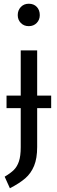

<svg xmlns="http://www.w3.org/2000/svg" viewBox="-20 -797 304 1028"><path d="M254 -218H179V-10Q179 51 162.5 91Q146 131 115.5 157.5Q85 184 33 211L5 149Q37 130 54.5 112.5Q72 95 81.5 66.5Q91 38 91 -9V-218H15V-285H91V-527H179V-285H254ZM193 -716Q193 -691 176.5 -674Q160 -657 134 -657Q108 -657 91.5 -674Q75 -691 75 -716Q75 -742 91.5 -759.5Q108 -777 134 -777Q161 -777 177 -760Q193 -743 193 -716Z"/></svg>

Font: Fira Sans Extra Condensed
Style: Regular
Weight: 400
Width: 1
Designer: Carrois Corporate & Edenspiekermann AG
Foundry: Carrois Corporate GbR & Edenspiekermann AG
Version: Version 4.203